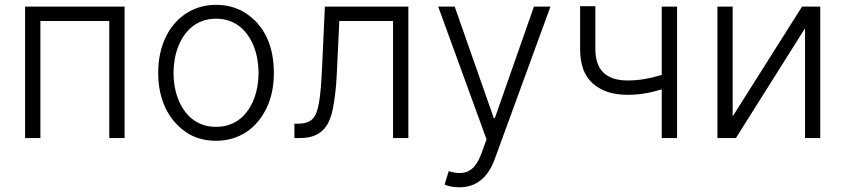

<svg xmlns="http://www.w3.org/2000/svg" viewBox="-20 -573 3508 797"><path d="M497.2 -545.5V0H433.6V-485.8H147.7V0H84.2V-545.5Z M636.7 -270.2Q636.7 -353.7 667.3 -417.6Q682.5 -449.6 704 -474.6Q725.5 -499.6 752.1 -517Q778.8 -534.4 810.2 -543.7Q841.6 -552.9 876.8 -552.9Q947.8 -552.9 1001.8 -517Q1057.2 -480.5 1087 -418.3Q1116.8 -356.2 1116.8 -270.2Q1116.8 -187.1 1086.3 -123.9Q1071 -92.3 1049.7 -67.1Q1028.4 -41.9 1001.8 -24.5Q975.1 -7.1 943.7 2.1Q912.3 11.4 876.8 11.4Q804.7 11.4 752.1 -24.5Q725.1 -43 703.7 -68Q682.2 -93 667.3 -124.1Q652.3 -155.2 644.5 -191.9Q636.7 -228.7 636.7 -270.2ZM700.3 -270.2Q700.3 -243.3 704.7 -216.3Q709.2 -189.3 718.6 -164.4Q728 -139.6 742.2 -118.1Q756.4 -96.6 776.1 -80.6Q795.8 -64.6 820.8 -55.6Q845.9 -46.5 876.8 -46.5Q907.3 -46.5 932.4 -55.4Q957.4 -64.3 976.9 -80.1Q996.4 -95.9 1010.8 -117.2Q1025.2 -138.5 1034.6 -163.4Q1044 -188.2 1048.7 -215.6Q1053.3 -242.9 1053.3 -270.2Q1053.3 -297.2 1048.8 -324.2Q1044.4 -351.2 1035.2 -376.2Q1025.9 -401.3 1011.5 -422.9Q997.2 -444.6 977.6 -460.8Q958.1 -476.9 932.9 -486.2Q907.7 -495.4 876.8 -495.4Q846.2 -495.4 821.2 -486.3Q796.2 -477.3 776.6 -461.3Q757.1 -445.3 742.7 -423.8Q728.3 -402.3 718.9 -377.3Q709.5 -352.3 704.9 -324.9Q700.3 -297.6 700.3 -270.2Z M1219.1 -59.7Q1257.8 -59.7 1277.7 -79.5Q1287.3 -89.5 1293.9 -106.7Q1300.4 -123.9 1304.7 -149.7Q1308.9 -175.4 1311.8 -210.2Q1314.6 -245 1316.8 -290.1L1328.5 -545.5H1675.1V0H1611.5V-485.8H1388.5L1378.2 -268.8Q1376.1 -223 1371.8 -186.8Q1367.5 -150.6 1361.5 -120.4Q1355.5 -90.6 1344.8 -68Q1334.2 -45.5 1317.8 -30.4Q1301.5 -15.3 1278.6 -7.6Q1255.7 0 1224.8 0H1202.1V-59.7Z M1867.5 -545.5 2029.5 -83.5H2034.4L2196.4 -545.5H2264.9L2034.1 86.3Q1991.1 204.5 1886.7 204.5Q1868.3 204.5 1851.7 201.2Q1835.2 197.8 1825.6 193.2L1842.7 137.4Q1866.1 145.2 1887.8 145.2Q1907.7 145.2 1922.1 138.5Q1936.4 131.7 1947.1 120Q1957.7 108.3 1965.6 93Q1973.4 77.8 1979.8 60.7L1999.6 5.3L1799 -545.5Z M2388.1 -369.3V-547.2H2451.3V-369.3Q2451.3 -303.6 2485.3 -271.3Q2519.2 -239 2584.2 -239Q2622.9 -239 2657.7 -245.2Q2692.5 -251.4 2726.9 -262.1V-545.5H2790.5V0H2726.9V-202.1Q2709.2 -196.7 2692.1 -192.5Q2675.1 -188.2 2657.8 -185.4Q2640.6 -182.5 2622.7 -180.9Q2604.8 -179.3 2584.9 -179.3Q2537.6 -179.7 2502.5 -191.4Q2467.3 -203.1 2440.7 -226.6Q2388.1 -272.7 2388.1 -369.3Z M3021.3 -545.5V-89.8L3309.3 -545.5H3384.9V0H3321.7V-455.6L3034.8 0H2958.1V-545.5Z"/></svg>

Font: Inter P Light
Style: Regular
Weight: 300
Designer: Rasmus Andersson
Foundry: rsms
Version: Version 3.018;git-588b23468